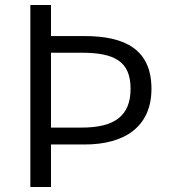

<svg xmlns="http://www.w3.org/2000/svg" viewBox="-20 -752 685 772"><path d="M102 0H185V-171H320C482 -171 589 -243 589 -395C589 -553 483 -607 320 -607H185V-732H102ZM185 -239V-540H308C441 -540 505 -505 505 -395C505 -287 442 -239 308 -239Z"/></svg>

Font: ChiuKong Gothic CL Normal
Style: Regular
Weight: 350
Designer: Ryoko NISHIZUKA 西塚涼子 (kana, bopomofo & ideographs); Paul D. Hunt (Latin, Greek & Cyrillic); Sandoll Communications 산돌커뮤니
Foundry: Adobe
Version: Version 1.300